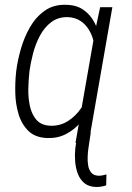

<svg xmlns="http://www.w3.org/2000/svg" viewBox="-20 -558 542 791"><path d="M291 30.8 371.6 -430.2 392.6 -528.3H442.9L345.2 30.8ZM45.9 -255.4 46.9 -265.6Q52.2 -308.1 65.9 -356.2Q79.6 -404.3 103.5 -446Q127.4 -487.8 164.8 -514.2Q202.1 -540.5 254.4 -538.1Q295.9 -537.1 324 -517.3Q352.1 -497.6 368.9 -465.8Q385.7 -434.1 391.8 -396.7Q397.9 -359.4 396.5 -324.2L377.4 -195.8Q370.1 -158.2 353.3 -120.6Q336.4 -83 311.3 -53.2Q286.1 -23.4 251.7 -5.6Q217.3 12.2 174.3 10.7Q125 8.8 96.9 -18.8Q68.8 -46.4 56.4 -88.1Q43.9 -129.9 43 -174.6Q42 -219.2 45.9 -255.4ZM101.6 -266.1 100.6 -255.9Q97.7 -229.5 96.7 -193.4Q95.7 -157.2 102.8 -122.8Q109.9 -88.4 129.6 -64.9Q149.4 -41.5 187.5 -40Q227.5 -38.6 260 -59.3Q292.5 -80.1 314.9 -113.3Q337.4 -146.5 346.7 -183.1L371.1 -334.5Q371.6 -359.9 365.7 -386.5Q359.9 -413.1 346.2 -435.5Q332.5 -458 311.3 -471.9Q290 -485.8 261.2 -487.3Q220.2 -488.8 191.4 -467Q162.6 -445.3 144.3 -410.6Q126 -376 116 -337.2Q106 -298.3 101.6 -266.1ZM299.8 -12.7H354L343.8 56.2Q341.8 70.3 341.1 88.9Q340.3 107.4 343.5 125.2Q346.7 143.1 357.2 154.5Q367.7 166 388.7 166Q396 166 403.8 164.1Q411.6 162.1 418.5 160.6L417.5 205.6Q407.2 209 397.5 210.7Q387.7 212.4 377 212.4Q346.7 211.9 328.1 196.8Q309.6 181.6 300.5 157.5Q291.5 133.3 289.6 106.2Q287.6 79.1 290 55.2Z"/></svg>

Font: Roboto Condensed Light
Style: Italic
Weight: 300
Italic angle: -12°
Designer: Christian Robertson
Foundry: Google
Version: Version 3.0; 2020